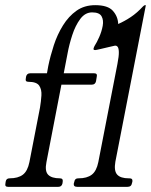

<svg xmlns="http://www.w3.org/2000/svg" viewBox="-42 -724 585 744"><path d="M145 -468Q153 -507 166.5 -548.5Q180 -590 202 -625.5Q224 -661 254.5 -682.5Q285 -704 327 -704Q376 -704 395.5 -682Q415 -660 416 -631Q441 -642 465 -658Q489 -674 512 -699Q517 -704 520 -704H521Q523 -704 523 -703L405 -97Q399 -62 412 -47.5Q425 -33 457 -33H460Q473 -33 471 -20L469 -13Q467 0 452 0H257Q242 0 244 -13L246 -20Q248 -33 261 -33H263Q295 -33 313.5 -47Q332 -61 339 -96L413 -476Q419 -507 418.5 -522.5Q418 -538 413.5 -543Q409 -548 403 -547Q398 -546 381 -542Q364 -538 347 -534Q330 -530 327 -530Q319 -530 320.5 -536Q322 -542 325 -547Q333 -559 342.5 -580.5Q352 -602 356 -624Q360 -646 351.5 -661Q343 -676 315 -676Q288 -676 269 -650.5Q250 -625 238 -588Q226 -551 220 -518L205 -440H323Q336 -440 333 -427L330 -409Q327 -396 314 -396H196L138 -96Q131 -61 144.5 -47Q158 -33 190 -33Q203 -33 201 -20L200 -13Q197 0 184 0H-11Q-24 0 -21 -13L-20 -20Q-18 -33 -5 -33Q28 -33 46.5 -47Q65 -61 72 -96L113 -307Q117 -331 118.5 -354Q120 -377 110 -392Q100 -407 68 -407Q55 -407 58 -420L59 -427Q62 -440 75 -440H140Z"/></svg>

Font: Young Serif Light
Style: Italic
Weight: 300
Italic angle: -10.979°
Designer: Bastien Sozeau
Foundry: NBR — Bastien Sozeau
Version: Version 5.001